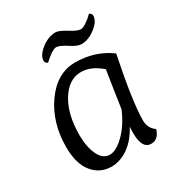

<svg xmlns="http://www.w3.org/2000/svg" viewBox="-156 -740 798 856"><g transform="rotate(-30 243.5 -312.0)"><path d="M330 -104Q301 -49 259 -19.5Q217 10 172 10Q113 10 76 -35.5Q39 -81 39 -166Q39 -292 103.5 -383Q168 -474 262 -474Q364 -474 441 -417Q395 -193 395 -99Q395 -58 427 -36Q413 10 376 10Q329 10 329 -71Q329 -93 330 -104ZM337 -189Q350 -279 366 -379Q315 -424 263 -424Q200 -424 158.5 -357Q117 -290 117 -183Q117 -123 136.5 -81.5Q156 -40 192 -40Q225 -40 267 -81.5Q309 -123 337 -189ZM359 -589Q370 -589 389.5 -602Q409 -615 424 -631Q437 -626 437 -614Q437 -586 401 -558Q365 -530 329 -530Q308 -530 274 -552.5Q240 -575 222 -575Q203 -575 157 -533Q144 -540 144 -550Q144 -578 180 -606Q216 -634 253 -634Q271 -634 306.5 -611.5Q342 -589 359 -589Z"/></g></svg>

Font: Overlock
Style: Italic
Weight: 400
Designer: Dario Muhafara
Foundry: Dario Manuel Muhafara
Version: Version 1.002